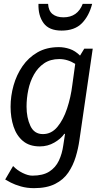

<svg xmlns="http://www.w3.org/2000/svg" viewBox="-20 -748 526 998"><path d="M418 -495H462L393 -21Q387 23 373.5 67.5Q360 112 335 149Q310 186 266.5 208Q223 230 157 230Q120 230 88.5 221Q57 212 36 201Q15 190 7 185L48 115Q69 137 97.5 151Q126 165 148 165Q203 165 236 144Q269 123 286 87Q303 51 309 7L318 -52H314Q297 -27 262.5 -7Q228 13 187 13Q133 13 99.5 -15Q66 -43 50.5 -90Q35 -137 35 -193Q35 -249 50.5 -304Q66 -359 97 -404Q128 -449 175 -476Q222 -503 286 -503Q314 -503 342.5 -493.5Q371 -484 396 -459ZM118 -194Q118 -136 138 -93.5Q158 -51 203 -51Q247 -51 278 -88Q309 -125 328.5 -183.5Q348 -242 356 -307L371 -416Q331 -441 288 -441Q242 -441 209.5 -419Q177 -397 156.5 -360.5Q136 -324 127 -280.5Q118 -237 118 -194ZM459 -728Q443 -665 405.5 -627Q368 -589 300 -589Q235 -589 206.5 -628Q178 -667 180 -728H230Q232 -692 253 -675Q274 -658 310 -658Q383 -658 410 -728Z"/></svg>

Font: Rosario Light
Style: Italic
Weight: 300
Italic angle: -8.05°
Designer: Hector Gatti
Foundry: Omnibus Type
Version: Version 1.101; ttfautohint (v1.8.1.43-b0c9)